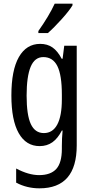

<svg xmlns="http://www.w3.org/2000/svg" viewBox="-20 -786 502 1046"><path d="M316 -466H321L330 -537H398V6Q398 240 195 240Q126 240 68 209V132Q136 168 193 168Q256 168 286.5 134.5Q317 101 317 25V9Q317 -32 321 -75H317Q295 -32 265.5 -11Q236 10 196 10Q122 10 82 -60.5Q42 -131 42 -266Q42 -404 83 -475.5Q124 -547 199 -547Q238 -547 266 -527.5Q294 -508 316 -466ZM125 -265Q125 -159 148 -110Q171 -61 219 -61Q267 -61 292 -107.5Q317 -154 317 -245V-270Q317 -377 292.5 -426Q268 -475 216 -475Q169 -475 147 -422Q125 -369 125 -265ZM375 -757Q357 -727 315.5 -681Q274 -635 241 -606H189V-617Q247 -699 278 -766H375Z"/></svg>

Font: Noto Sans UI Cond
Style: Regular
Weight: 400
Width: 3
Designer: Monotype Design Team
Foundry: Monotype Imaging Inc.
Version: Version 1.001